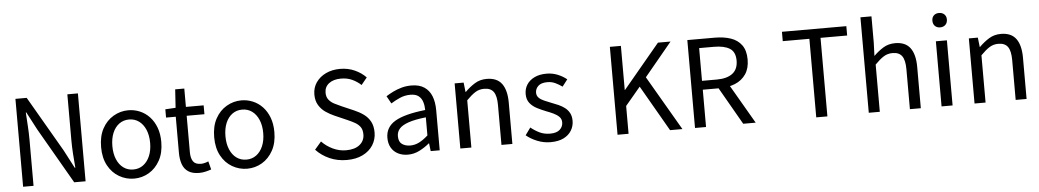

<svg xmlns="http://www.w3.org/2000/svg" viewBox="-41 -1189 8634 1595"><g transform="rotate(-5 4276.5 -391.5)"><path d="M101 0V-733H195L463 -271L542 -120H547Q542 -175 538 -235Q534 -295 534 -352V-733H622V0H527L260 -463L181 -613H177Q180 -558 184 -500.5Q188 -443 188 -385V0Z M1026 13Q960 13 902 -20.5Q844 -54 809.5 -117.5Q775 -181 775 -271Q775 -362 809.5 -425.5Q844 -489 902 -523Q960 -557 1026 -557Q1076 -557 1121.5 -538Q1167 -519 1202 -482Q1237 -445 1257 -392Q1277 -339 1277 -271Q1277 -181 1242 -117.5Q1207 -54 1150 -20.5Q1093 13 1026 13ZM1026 -63Q1073 -63 1108.5 -89Q1144 -115 1164 -162Q1184 -209 1184 -271Q1184 -334 1164 -381Q1144 -428 1108.5 -454Q1073 -480 1026 -480Q979 -480 943.5 -454Q908 -428 888.5 -381Q869 -334 869 -271Q869 -209 888.5 -162Q908 -115 943.5 -89Q979 -63 1026 -63Z M1569 13Q1512 13 1478 -9.5Q1444 -32 1429.5 -73Q1415 -114 1415 -168V-469H1334V-538L1420 -543L1430 -696H1506V-543H1654V-469H1506V-165Q1506 -116 1524.5 -88.5Q1543 -61 1590 -61Q1605 -61 1622 -65.5Q1639 -70 1652 -76L1670 -7Q1647 1 1621 7Q1595 13 1569 13Z M1969 13Q1903 13 1845 -20.5Q1787 -54 1752.5 -117.5Q1718 -181 1718 -271Q1718 -362 1752.5 -425.5Q1787 -489 1845 -523Q1903 -557 1969 -557Q2019 -557 2064.5 -538Q2110 -519 2145 -482Q2180 -445 2200 -392Q2220 -339 2220 -271Q2220 -181 2185 -117.5Q2150 -54 2093 -20.5Q2036 13 1969 13ZM1969 -63Q2016 -63 2051.5 -89Q2087 -115 2107 -162Q2127 -209 2127 -271Q2127 -334 2107 -381Q2087 -428 2051.5 -454Q2016 -480 1969 -480Q1922 -480 1886.5 -454Q1851 -428 1831.5 -381Q1812 -334 1812 -271Q1812 -209 1831.5 -162Q1851 -115 1886.5 -89Q1922 -63 1969 -63Z M2800 13Q2722 13 2656.5 -16Q2591 -45 2544 -95L2599 -159Q2638 -118 2691 -93Q2744 -68 2801 -68Q2874 -68 2914.5 -101Q2955 -134 2955 -187Q2955 -226 2938.5 -249Q2922 -272 2894.5 -287.5Q2867 -303 2832 -318L2727 -364Q2693 -379 2658.5 -402Q2624 -425 2601 -462Q2578 -499 2578 -552Q2578 -609 2608 -652.5Q2638 -696 2690 -721Q2742 -746 2809 -746Q2875 -746 2930.5 -721Q2986 -696 3024 -656L2976 -597Q2942 -628 2901.5 -646.5Q2861 -665 2809 -665Q2747 -665 2709.5 -636.5Q2672 -608 2672 -559Q2672 -523 2690.5 -500Q2709 -477 2737 -463Q2765 -449 2794 -436L2898 -391Q2940 -373 2974.5 -348Q3009 -323 3029 -286Q3049 -249 3049 -195Q3049 -137 3019 -89.5Q2989 -42 2933 -14.5Q2877 13 2800 13Z M3309 13Q3264 13 3228 -5Q3192 -23 3171.5 -57.5Q3151 -92 3151 -141Q3151 -230 3230.5 -277.5Q3310 -325 3484 -344Q3484 -379 3474.5 -410.5Q3465 -442 3441 -461.5Q3417 -481 3372 -481Q3325 -481 3283.5 -462.5Q3242 -444 3209 -423L3174 -486Q3199 -502 3232 -518.5Q3265 -535 3304 -546Q3343 -557 3387 -557Q3453 -557 3494.5 -529Q3536 -501 3555.5 -451.5Q3575 -402 3575 -334V0H3500L3492 -65H3489Q3451 -33 3405.5 -10Q3360 13 3309 13ZM3335 -61Q3374 -61 3409.5 -79Q3445 -97 3484 -132V-283Q3393 -273 3339 -254.5Q3285 -236 3262 -209.5Q3239 -183 3239 -147Q3239 -100 3267 -80.5Q3295 -61 3335 -61Z M3747 0V-543H3822L3831 -464H3833Q3872 -503 3915.5 -530Q3959 -557 4015 -557Q4101 -557 4141 -502.5Q4181 -448 4181 -344V0H4090V-332Q4090 -409 4065.5 -443Q4041 -477 3987 -477Q3945 -477 3912 -456Q3879 -435 3839 -394V0Z M4499 13Q4442 13 4388.5 -8.5Q4335 -30 4297 -62L4341 -123Q4377 -94 4415 -76Q4453 -58 4502 -58Q4556 -58 4582.5 -82.5Q4609 -107 4609 -143Q4609 -171 4590.5 -189.5Q4572 -208 4543.5 -221.5Q4515 -235 4485 -246Q4447 -261 4410.5 -279.5Q4374 -298 4350.5 -327.5Q4327 -357 4327 -403Q4327 -447 4349 -481.5Q4371 -516 4413 -536.5Q4455 -557 4514 -557Q4564 -557 4607.5 -539Q4651 -521 4682 -495L4638 -438Q4610 -458 4580.5 -472Q4551 -486 4515 -486Q4463 -486 4438.5 -462.5Q4414 -439 4414 -407Q4414 -382 4430.5 -365Q4447 -348 4474 -336.5Q4501 -325 4531 -313Q4561 -302 4590.5 -289Q4620 -276 4643.5 -258Q4667 -240 4681.5 -213.5Q4696 -187 4696 -148Q4696 -104 4673.5 -67Q4651 -30 4607.5 -8.5Q4564 13 4499 13Z M5058 0V-733H5150V-365H5152L5459 -733H5564L5334 -455L5599 0H5496L5276 -382L5150 -232V0Z M5704 0V-733H5933Q6008 -733 6065.5 -713.5Q6123 -694 6156 -649Q6189 -604 6189 -528Q6189 -455 6156 -406.5Q6123 -358 6065.5 -334.5Q6008 -311 5933 -311H5796V0ZM5796 -385H5919Q6005 -385 6051 -420.5Q6097 -456 6097 -528Q6097 -600 6051 -629Q6005 -658 5919 -658H5796ZM6106 0 5914 -335 5987 -384 6210 0Z M6715 0V-655H6493V-733H7030V-655H6808V0Z M7153 0V-796H7245V-578L7241 -466Q7279 -504 7322 -530.5Q7365 -557 7421 -557Q7507 -557 7547 -502.5Q7587 -448 7587 -344V0H7496V-332Q7496 -409 7471.5 -443Q7447 -477 7393 -477Q7351 -477 7318 -456Q7285 -435 7245 -394V0Z M7760 0V-543H7852V0ZM7806 -655Q7779 -655 7762.5 -671.5Q7746 -688 7746 -716Q7746 -743 7762.5 -759Q7779 -775 7806 -775Q7833 -775 7850 -759Q7867 -743 7867 -716Q7867 -688 7850 -671.5Q7833 -655 7806 -655Z M8035 0V-543H8110L8119 -464H8121Q8160 -503 8203.5 -530Q8247 -557 8303 -557Q8389 -557 8429 -502.5Q8469 -448 8469 -344V0H8378V-332Q8378 -409 8353.5 -443Q8329 -477 8275 -477Q8233 -477 8200 -456Q8167 -435 8127 -394V0Z"/></g></svg>

Font: Noto Sans KR Thin
Style: Regular
Weight: 400
Version: Version 2.004-H2;hotconv 1.0.118;makeotfexe 2.5.65603